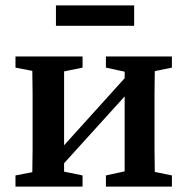

<svg xmlns="http://www.w3.org/2000/svg" viewBox="-20 -687 690 707"><path d="M370 -438V-479H613V-438L550 -425Q549 -388 549 -345Q549 -302 549 -269V-210Q549 -177 549 -134Q549 -91 550 -54L613 -41V0H370V-41L439 -56V-332L216 -86V-55L284 -41V0H37V-41L99 -53Q100 -91 100 -134Q100 -177 100 -210V-269Q100 -302 100 -345.5Q100 -389 99 -426L37 -438V-479H284V-438L216 -424V-152L439 -399V-423ZM186 -592V-667H474V-592Z"/></svg>

Font: Source Serif Pro Semibold
Style: Regular
Weight: 600
Designer: Frank Grießhammer
Foundry: Adobe Systems Incorporated
Version: Version 3.000;hotconv 1.0.109;makeotfexe 2.5.65596